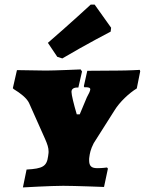

<svg xmlns="http://www.w3.org/2000/svg" viewBox="-20 -811 632 838"><path d="M463 -673 465 -690 393 -791H376C376 -791 283 -705 189 -624L230 -563L252 -556C355 -617 463 -673 463 -673ZM292 -410C292 -423 302 -430 322 -429L338 -499L332 -508C332 -508 217 -503 181 -503C156 -503 54 -505 54 -505L36 -426L40 -422C68 -405 97 -383 107 -361L177 -204C187 -181 192 -166 192 -150C192 -146 192 -141 191 -137L190 -129C184 -85 167 -75 96 -71L80 7C80 7 202 0 256 0C305 0 434 5 434 5L451 -75L447 -80C447 -80 427 -77 405 -77C379 -77 369 -86 369 -112C369 -116 369 -121 370 -126C372 -141 375 -159 389 -186L479 -328C502 -366 544 -405 577 -425L592 -500L590 -506C590 -506 539 -503 495 -503C450 -503 412 -502 361 -502L346 -435L348 -430C367 -431 374 -428 374 -421C374 -415 368 -402 359 -386L328 -312H315C302 -356 292 -397 292 -410Z"/></svg>

Font: Alegreya SC Black
Style: Italic
Weight: 900
Italic angle: -7°
Designer: Juan Pablo del Peral
Foundry: Huerta Tipografica
Version: Version 2.007;PS 002.007;hotconv 1.0.88;makeotf.lib2.5.64775